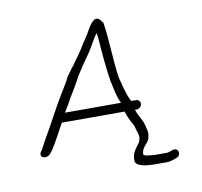

<svg xmlns="http://www.w3.org/2000/svg" viewBox="-70 -563 783 745"><g transform="rotate(-10 321.5 -191.0)"><path d="M475 0 476.4 -9C480.3 -21 473.4 -34 472.1 -45C466.4 -72 450.1 -89 442.2 -115H448.2C458.2 -115 467.3 -122 468.9 -132C470.5 -142 462.9 -151 453.9 -151H433.9C418.4 -179 411.2 -216 402.3 -248C391.6 -316.3 391.3 -401.2 380.3 -469L373.5 -477C370.5 -483 366 -486 360.3 -488C343.2 -494 326.3 -463 319.6 -452C307.9 -429 291.9 -410 279.5 -388C271.1 -373 257.4 -356 247 -341L236.6 -326C232.8 -321 228 -316 224.1 -310L207.5 -287C196.8 -264 188.1 -253 173 -227C140.7 -175 113.8 -119 82.6 -67L70 -44C65.9 -37 63.9 -31 60 -25L53.5 -16C42.7 8 76.8 14 90 -6L97.4 -15C117.3 -46 135.8 -81 154.2 -115H401.2C407.3 -97.1 416.4 -75 425.7 -61C429.9 -56 430.7 -46.7 432.5 -41C435.1 -32.5 442.3 -14.6 440.6 -4C439 0 438.4 4 437.7 8C437.6 9 436.3 11 434.9 13C424.7 27 410 44 407 63C406.4 67 405.4 73 405.8 77C403.8 102 447.1 107 484.1 107H530.1C537.1 107 545.4 105 554.8 102L566.5 98C590.6 91 584 57 559.9 64L548.2 68C542.9 70 538.8 71 535.8 71H489.8C481.8 71 458.2 68 451.4 67C449.5 66 445.2 62 443.2 62L444.8 52C448.1 31 472 19 475 0ZM172.9 -151C177.2 -159 182.5 -167 187.7 -175C205.3 -210 232.1 -247 247.3 -280C266.1 -310 284.2 -336 304.8 -365C320.5 -388 330.3 -412 347.7 -434C348.8 -428 349.7 -421 350.4 -413C354.2 -361 359.9 -290 368.2 -241C375.4 -211 380 -177 393.9 -151Z"/></g></svg>

Font: CiSf OpenHand
Style: SquObl
Weight: 400
Foundry: Cannot Into Space Fonts
Version: Version 0.7892